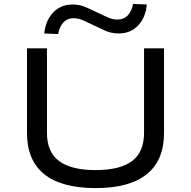

<svg xmlns="http://www.w3.org/2000/svg" viewBox="-20 -952 977 981"><path d="M469 9Q294 9 206 -62Q118 -133 118 -272V-705H220V-273Q220 -175 282 -129Q344 -83 468 -83Q593 -83 654.5 -129Q716 -175 716 -273V-705H818V-272Q818 -133 730 -62Q642 9 469 9ZM277 -778 206 -781Q213 -848 252 -888.5Q291 -929 351 -929Q390 -929 425 -912.5Q460 -896 482 -886Q500 -877 527.5 -864.5Q555 -852 580 -852Q612 -852 632.5 -873Q653 -894 660 -932L730 -929Q724 -862 685.5 -821.5Q647 -781 586 -781Q546 -781 511.5 -798Q477 -815 456 -824Q437 -833 409.5 -846Q382 -859 355 -859Q324 -859 304 -837.5Q284 -816 277 -778Z"/></svg>

Font: Nunito Sans 7pt Expanded
Style: Regular
Weight: 400
Width: 7
Designer: Vernon Adams
Foundry: Vernon Adams
Version: Version 3.101;gftools[0.9.27]